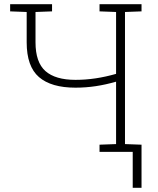

<svg xmlns="http://www.w3.org/2000/svg" viewBox="-20 -731 761 924"><path d="M459 0V-34.7L538.6 -37.6V-337.9Q489.3 -323.7 441.2 -316.4Q393.1 -309.1 343.3 -309.1Q226.6 -309.1 167.5 -360.1Q108.4 -411.1 108.4 -527.3V-673.3L28.8 -676.3V-710.9H230.5V-676.3L150.9 -673.3V-527.3Q150.9 -431.2 198.7 -388.9Q246.6 -346.7 343.3 -346.7Q392.1 -346.7 440.4 -354Q488.8 -361.3 538.6 -375.5V-673.3L459 -676.3V-710.9H661.1V-676.3L581.5 -673.3V-37.6L661.1 -34.7V0ZM618.7 172.9V-21H661.1V172.9Z"/></svg>

Font: Roboto Slab ExtraLight
Style: Regular
Weight: 250
Designer: Google
Version: Version 2.000; ttfautohint (v1.8.1.43-b0c9)